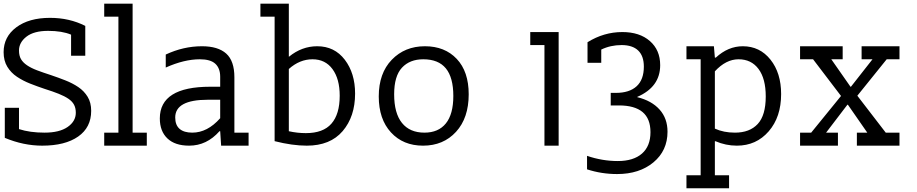

<svg xmlns="http://www.w3.org/2000/svg" viewBox="-26 -789 4969 1040"><path d="M202.6 0Q101.3 0 0 -42.3V-205.1H76.9V-89.7Q135.9 -70.5 215.4 -70.5Q296.2 -70.5 340.4 -101.3Q384.6 -132.1 384.6 -178.2Q384.6 -203.8 375 -221.8Q365.4 -239.7 344.9 -253.8Q324.4 -267.9 292.3 -280.8Q260.3 -293.6 215.4 -307.7Q176.9 -320.5 137.8 -335.9Q98.7 -351.3 66 -373.1Q33.3 -394.9 13.5 -427.6Q-6.4 -460.3 -6.4 -506.4Q-6.4 -589.7 62.2 -641Q130.8 -692.3 244.9 -692.3Q350 -692.3 435.9 -648.7V-487.2H359V-601.3Q310.3 -621.8 234.6 -621.8Q157.7 -621.8 117.3 -590.4Q76.9 -559 76.9 -515.4Q76.9 -487.2 87.8 -468.6Q98.7 -450 120.5 -435.3Q142.3 -420.5 174.4 -408.3Q206.4 -396.2 250 -382.1Q288.5 -369.2 327.6 -353.8Q366.7 -338.5 398.1 -317.3Q429.5 -296.2 448.7 -264.7Q467.9 -233.3 467.9 -188.5Q467.9 -98.7 397.4 -49.4Q326.9 0 202.6 0Z M538.5 -70.5H615.4V-698.7H538.5V-769.2H692.3V-70.5H769.2V0H538.5Z M871.8 -493.6Q967.9 -538.5 1067.9 -538.5Q1155.1 -538.5 1199.4 -498.7Q1243.6 -459 1243.6 -370.5V-70.5H1320.5V0H1171.8L1166.7 -78.2H1162.8Q1093.6 0 998.7 0Q921.8 0 880.8 -39.1Q839.7 -78.2 839.7 -147.4Q839.7 -319.2 1112.8 -319.2H1166.7V-373.1Q1166.7 -419.2 1140.4 -443.6Q1114.1 -467.9 1056.4 -467.9Q971.8 -467.9 871.8 -423.1ZM1100 -248.7Q923.1 -248.7 923.1 -152.6Q923.1 -111.5 946.8 -91Q970.5 -70.5 1015.4 -70.5Q1097.4 -70.5 1166.7 -148.7V-248.7Z M1538.5 -78.2Q1584.6 -67.9 1630.8 -67.9Q1724.4 -67.9 1769.2 -119.2Q1814.1 -170.5 1814.1 -270.5Q1814.1 -361.5 1775 -414.7Q1735.9 -467.9 1666.7 -467.9Q1597.4 -467.9 1538.5 -415.4ZM1538.5 -482.1H1539.7Q1609 -538.5 1692.3 -538.5Q1785.9 -538.5 1841.7 -465.4Q1897.4 -392.3 1897.4 -282.1Q1897.4 -157.7 1830.1 -78.8Q1762.8 0 1635.9 0Q1557.7 0 1461.5 -24.4V-698.7H1384.6V-769.2H1538.5Z M2025.6 -266.7Q2025.6 -392.3 2096.2 -465.4Q2166.7 -538.5 2275.6 -538.5Q2383.3 -538.5 2448.1 -469.9Q2512.8 -401.3 2512.8 -278.2Q2512.8 -150 2444.2 -75Q2375.6 0 2265.4 0Q2157.7 0 2091.7 -71.8Q2025.6 -143.6 2025.6 -266.7ZM2109 -278.2Q2109 -175.6 2151.3 -123.1Q2193.6 -70.5 2273.1 -70.5Q2348.7 -70.5 2389.1 -120.5Q2429.5 -170.5 2429.5 -269.2Q2429.5 -369.2 2389.1 -418.6Q2348.7 -467.9 2266.7 -467.9Q2193.6 -467.9 2151.3 -422.4Q2109 -376.9 2109 -278.2Z M2923.1 0V-544.9H2846.2V-615.4H3000V0Z M3153.8 55.1Q3235.9 83.3 3320.5 83.3Q3405.1 83.3 3451.3 42.9Q3497.4 2.6 3497.4 -73.1Q3497.4 -146.2 3454.5 -182.1Q3411.5 -217.9 3326.9 -217.9H3282.1V-285.9H3310.3Q3383.3 -285.9 3422.4 -321.8Q3461.5 -357.7 3461.5 -428.2Q3461.5 -485.9 3430.8 -515.4Q3400 -544.9 3341 -544.9Q3280.8 -544.9 3230.8 -520.5V-448.7H3156.4V-560.3Q3244.9 -615.4 3344.9 -615.4Q3438.5 -615.4 3494.2 -566.7Q3550 -517.9 3550 -435.9Q3550 -317.9 3425.6 -264.1V-262.8Q3503.8 -243.6 3546.8 -195.5Q3589.7 -147.4 3589.7 -75.6Q3589.7 26.9 3513.5 90.4Q3437.2 153.8 3316.7 153.8Q3232.1 153.8 3153.8 128.2Z M3923.1 160.3V230.8H3692.3V160.3H3769.2V-467.9H3692.3V-538.5H3841L3846.2 -476.9H3851.3Q3917.9 -538.5 3997.4 -538.5Q4089.7 -538.5 4147.4 -466Q4205.1 -393.6 4205.1 -279.5Q4205.1 -155.1 4137.8 -77.6Q4070.5 0 3965.4 0Q3905.1 0 3848.7 -24.4L3846.2 -23.1V160.3ZM3846.2 -92.3Q3893.6 -70.5 3955.1 -70.5Q4034.6 -70.5 4078.2 -117.3Q4121.8 -164.1 4121.8 -266.7Q4121.8 -362.8 4082.7 -415.4Q4043.6 -467.9 3974.4 -467.9Q3906.4 -467.9 3846.2 -402.6Z M4583.3 -319.2 4700 -467.9H4641V-538.5H4846.2V-467.9H4776.9L4617.9 -270.5L4771.8 -70.5H4846.2V0H4615.4V-70.5H4671.8L4566.7 -221.8H4564.1L4448.7 -70.5H4512.8V0H4307.7V-70.5H4367.9L4529.5 -269.2L4378.2 -467.9H4307.7V-538.5H4538.5V-467.9H4476.9L4580.8 -319.2Z"/></svg>

Font: Slabo 13px
Style: Regular
Weight: 400
Designer: John Hudson
Foundry: Tiro Typeworks Ltd.
Version: Version 1.02 Build 005a